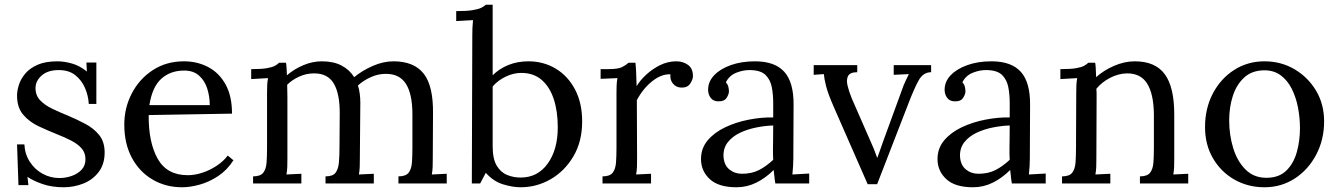

<svg xmlns="http://www.w3.org/2000/svg" viewBox="-20 -775 5654 811"><path d="M249 16Q199 16 160 2.5Q121 -11 96 -28L100 7H58L52 -165H83Q85 -124 106 -91.5Q127 -59 160 -41Q193 -23 231 -23Q257 -23 282 -31.5Q307 -40 324 -57.5Q341 -75 341 -102Q341 -130 324.5 -148.5Q308 -167 281 -181Q254 -195 223 -207Q183 -223 143.5 -241.5Q104 -260 78 -290.5Q52 -321 52 -371Q52 -392 60 -417Q68 -442 87 -464.5Q106 -487 139 -501.5Q172 -516 223 -516Q250 -516 283 -507Q316 -498 347 -473L345 -511H387V-336H355Q353 -371 339 -403.5Q325 -436 298 -457.5Q271 -479 228 -479Q182 -479 156 -456Q130 -433 130 -403Q130 -372 149.5 -351.5Q169 -331 200 -316Q231 -301 266 -287Q304 -271 340 -252Q376 -233 399 -204.5Q422 -176 422 -131Q422 -81 396.5 -48Q371 -15 331.5 0.5Q292 16 249 16Z M749 16Q680 16 624.5 -16.5Q569 -49 537 -108.5Q505 -168 505 -249Q505 -319 536.5 -380Q568 -441 625 -478.5Q682 -516 757 -516Q813 -516 859 -492Q905 -468 932.5 -419Q960 -370 960 -295L608 -289Q607 -174 646 -104.5Q685 -35 773 -35Q804 -35 836.5 -46Q869 -57 897 -76Q925 -95 942 -118L966 -98Q939 -56 901 -31Q863 -6 823 5Q783 16 749 16ZM611 -331H866Q866 -367 855.5 -400.5Q845 -434 821 -455.5Q797 -477 758 -477Q700 -477 661.5 -442.5Q623 -408 611 -331Z M1049 0V-30Q1080 -30 1092 -45.5Q1104 -61 1106 -88.5Q1108 -116 1108 -152V-380Q1108 -396 1108.5 -412Q1109 -428 1112 -445Q1094 -444 1076.5 -443Q1059 -442 1041 -441V-483Q1085 -483 1107.5 -487Q1130 -491 1141 -497Q1152 -503 1159 -510H1188Q1190 -500 1190.5 -487Q1191 -474 1192 -457Q1222 -483 1261 -499.5Q1300 -516 1339 -516Q1389 -516 1423 -498Q1457 -480 1476 -449Q1510 -477 1554.5 -496.5Q1599 -516 1642 -516Q1729 -516 1770 -463.5Q1811 -411 1809 -292L1808 -106Q1808 -86 1807.5 -70.5Q1807 -55 1804 -38Q1820 -39 1835.5 -39.5Q1851 -40 1867 -41V0H1663V-30Q1694 -30 1706 -45.5Q1718 -61 1720 -88.5Q1722 -116 1722 -152V-292Q1722 -378 1694.5 -421Q1667 -464 1608 -463Q1577 -463 1546 -449Q1515 -435 1492 -414Q1497 -398 1499.5 -379.5Q1502 -361 1502 -341Q1501 -283 1501 -224Q1501 -165 1500 -106Q1500 -86 1499.5 -70.5Q1499 -55 1496 -38Q1512 -39 1527.5 -39.5Q1543 -40 1559 -41V0H1355V-30Q1386 -30 1397.5 -45.5Q1409 -61 1411.5 -88.5Q1414 -116 1414 -152L1415 -292Q1416 -378 1390 -422Q1364 -466 1305 -465Q1274 -465 1244 -451.5Q1214 -438 1193 -417Q1193 -405 1193.5 -391.5Q1194 -378 1194 -363V-106Q1194 -86 1193.5 -70.5Q1193 -55 1190 -38Q1206 -39 1221.5 -39.5Q1237 -40 1253 -41V0Z M1975 -625Q1975 -641 1975.5 -655.5Q1976 -670 1978 -690Q1960 -689 1942.5 -688Q1925 -687 1907 -686V-728Q1951 -728 1975.5 -732Q2000 -736 2012.5 -742Q2025 -748 2032 -755H2061V-457Q2089 -485 2127.5 -500.5Q2166 -516 2212 -516Q2276 -516 2327.5 -485Q2379 -454 2409 -397Q2439 -340 2439 -262Q2439 -177 2402 -114.5Q2365 -52 2306 -18Q2247 16 2179 16Q2145 16 2104.5 3.5Q2064 -9 2032 -45L2008 0H1973ZM2061 -157Q2061 -104 2078 -75.5Q2095 -47 2122 -36Q2149 -25 2179 -25Q2251 -25 2293.5 -84Q2336 -143 2336 -237Q2336 -305 2319 -356.5Q2302 -408 2268 -437.5Q2234 -467 2182 -467Q2149 -467 2116.5 -451.5Q2084 -436 2061 -410Z M2525 -30Q2556 -30 2568 -45.5Q2580 -61 2582 -88.5Q2584 -116 2584 -152V-380Q2584 -396 2584.5 -412Q2585 -428 2588 -445Q2570 -444 2552.5 -443.5Q2535 -443 2517 -442V-483H2548Q2591 -483 2607.5 -491.5Q2624 -500 2635 -510H2664Q2666 -494 2667 -470.5Q2668 -447 2669 -411Q2684 -436 2710 -460Q2736 -484 2768.5 -500Q2801 -516 2837 -516Q2865 -516 2886 -501Q2907 -486 2907 -453Q2907 -440 2895.5 -422Q2884 -404 2857 -405Q2835 -406 2822 -422.5Q2809 -439 2812 -461Q2774 -463 2735 -432Q2696 -401 2670 -352L2671 -106Q2671 -86 2670.5 -70.5Q2670 -55 2667 -38Q2683 -39 2698.5 -39.5Q2714 -40 2730 -41V0H2525Z M3255 0Q3252 -17 3251 -30Q3250 -43 3248 -57Q3214 -23 3174.5 -3.5Q3135 16 3091 16Q3015 16 2978 -18.5Q2941 -53 2941 -103Q2941 -149 2969.5 -182.5Q2998 -216 3043.5 -237.5Q3089 -259 3142.5 -269.5Q3196 -280 3246 -279V-341Q3246 -376 3240 -407Q3234 -438 3214 -458Q3194 -478 3150 -479Q3121 -480 3090.5 -468Q3060 -456 3046 -427Q3054 -419 3056.5 -408.5Q3059 -398 3059 -389Q3059 -377 3049 -361.5Q3039 -346 3014 -347Q2993 -347 2982 -361.5Q2971 -376 2971 -396Q2971 -430 2996.5 -457Q3022 -484 3067 -500Q3112 -516 3169 -516Q3253 -516 3293 -471.5Q3333 -427 3332 -331Q3332 -275 3331.5 -218.5Q3331 -162 3331 -106Q3331 -90 3330 -74Q3329 -58 3327 -38Q3345 -39 3362.5 -40Q3380 -41 3398 -42V0ZM3246 -245Q3212 -244 3174.5 -236.5Q3137 -229 3105.5 -214Q3074 -199 3054.5 -174.5Q3035 -150 3036 -115Q3038 -78 3060.5 -59.5Q3083 -41 3114 -41Q3155 -41 3185.5 -56.5Q3216 -72 3246 -100Q3245 -111 3245 -124Q3245 -137 3245 -151Q3245 -156 3245.5 -183Q3246 -210 3246 -245Z M3645 3 3502 -323Q3477 -380 3469 -412.5Q3461 -445 3460 -462L3417 -459V-500H3601V-470Q3571 -470 3562.5 -454.5Q3554 -439 3560 -413.5Q3566 -388 3578 -359L3655 -183Q3663 -166 3670.5 -147.5Q3678 -129 3685 -109H3686Q3691 -124 3697.5 -141Q3704 -158 3709 -174L3789 -393Q3797 -417 3806 -435Q3815 -453 3819 -462L3755 -459V-500H3913V-470Q3880 -470 3861 -436.5Q3842 -403 3816 -335L3685 3Z M4254 0Q4251 -17 4250 -30Q4249 -43 4247 -57Q4213 -23 4173.5 -3.5Q4134 16 4090 16Q4014 16 3977 -18.5Q3940 -53 3940 -103Q3940 -149 3968.5 -182.5Q3997 -216 4042.5 -237.5Q4088 -259 4141.5 -269.5Q4195 -280 4245 -279V-341Q4245 -376 4239 -407Q4233 -438 4213 -458Q4193 -478 4149 -479Q4120 -480 4089.5 -468Q4059 -456 4045 -427Q4053 -419 4055.5 -408.5Q4058 -398 4058 -389Q4058 -377 4048 -361.5Q4038 -346 4013 -347Q3992 -347 3981 -361.5Q3970 -376 3970 -396Q3970 -430 3995.5 -457Q4021 -484 4066 -500Q4111 -516 4168 -516Q4252 -516 4292 -471.5Q4332 -427 4331 -331Q4331 -275 4330.5 -218.5Q4330 -162 4330 -106Q4330 -90 4329 -74Q4328 -58 4326 -38Q4344 -39 4361.5 -40Q4379 -41 4397 -42V0ZM4245 -245Q4211 -244 4173.5 -236.5Q4136 -229 4104.5 -214Q4073 -199 4053.5 -174.5Q4034 -150 4035 -115Q4037 -78 4059.5 -59.5Q4082 -41 4113 -41Q4154 -41 4184.5 -56.5Q4215 -72 4245 -100Q4244 -111 4244 -124Q4244 -137 4244 -151Q4244 -156 4244.5 -183Q4245 -210 4245 -245Z M4466 0V-30Q4497 -30 4509 -45.5Q4521 -61 4523 -88.5Q4525 -116 4525 -152L4526 -380Q4526 -396 4526.5 -412Q4527 -428 4530 -445Q4512 -444 4494.5 -443Q4477 -442 4459 -441V-483Q4503 -483 4525.5 -487Q4548 -491 4559 -497Q4570 -503 4577 -510H4606Q4608 -499 4608.5 -484.5Q4609 -470 4610 -449Q4642 -478 4686 -497Q4730 -516 4773 -516Q4860 -516 4900 -461.5Q4940 -407 4940 -292V-106Q4940 -86 4939.5 -70.5Q4939 -55 4936 -38Q4952 -39 4967.5 -39.5Q4983 -40 4999 -41V0H4795V-30Q4826 -30 4838 -45.5Q4850 -61 4852 -88.5Q4854 -116 4854 -152V-292Q4853 -378 4825.5 -422Q4798 -466 4739 -465Q4703 -464 4668.5 -446Q4634 -428 4611 -400Q4612 -392 4612 -382Q4612 -372 4612 -361L4611 -106Q4611 -86 4610.5 -70.5Q4610 -55 4607 -38Q4623 -39 4638.5 -39.5Q4654 -40 4670 -41V0Z M5321 16Q5251 16 5194 -16.5Q5137 -49 5103.5 -106.5Q5070 -164 5070 -238Q5070 -317 5103 -380Q5136 -443 5193 -479.5Q5250 -516 5321 -516Q5391 -516 5448 -482.5Q5505 -449 5539 -392Q5573 -335 5573 -262Q5573 -185 5539.5 -121.5Q5506 -58 5449 -21Q5392 16 5321 16ZM5329 -24Q5382 -24 5413 -54Q5444 -84 5457.5 -132Q5471 -180 5471 -233Q5471 -278 5462.5 -321.5Q5454 -365 5436 -400.5Q5418 -436 5389.5 -457Q5361 -478 5321 -478Q5269 -478 5236 -448Q5203 -418 5187.5 -370Q5172 -322 5172 -267Q5172 -205 5189 -149.5Q5206 -94 5241 -59Q5276 -24 5329 -24Z"/></svg>

Font: Lora
Style: Regular
Weight: 400
Designer: Olga Karpushina, Alexei Vanyashin (Cyrillic)
Foundry: Cyreal
Version: Version 3.005; ttfautohint (v1.8.4.7-5d5b)